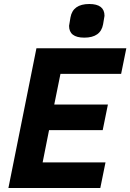

<svg xmlns="http://www.w3.org/2000/svg" viewBox="-20 -939 651 959"><path d="M401 -751Q325 -751 325 -810Q325 -813 332 -852Q344 -919 426 -919Q502 -919 502 -860Q502 -857 495 -818Q483 -751 401 -751ZM481 0H22L162 -698H611L585 -570H282L251 -417H519L493 -289H225L193 -128H507Z"/></svg>

Font: Aneliza
Style: Bold Italic
Weight: 700
Italic angle: -11.31°
Designer: Mike Abbink, Paul van der Laan, Pieter van Rosmalen
Foundry: Bold Monday
Version: Version 3.0